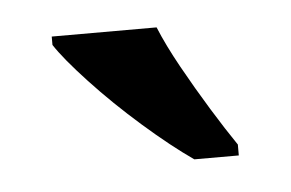

<svg xmlns="http://www.w3.org/2000/svg" viewBox="-28 -800 345 228"><g transform="rotate(-5 144.5 -686.0)"><path d="M196 -606Q170 -624 137.5 -652.5Q105 -681 78 -710Q51 -739 40 -756V-766H165Q174 -744 189 -717Q204 -690 220 -664Q236 -638 249 -619V-606Z"/></g></svg>

Font: Noto Serif Khmer Condensed SemiBold
Style: Regular
Weight: 600
Width: 3
Designer: Danh Hong and the Monotype Design Team
Foundry: Monotype Imaging Inc.
Version: Version 2.004; ttfautohint (v1.8.4.7-5d5b)